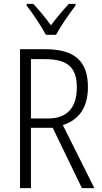

<svg xmlns="http://www.w3.org/2000/svg" viewBox="-20 -1060 523 987"><path d="M216 -881H268C292 -926 336 -989 368 -1031V-1040H334C299 -1002 272 -970 242 -930C214 -968 179 -1011 151 -1040H117V-1031C148 -992 191 -927 216 -881ZM212 -807H83V-93H139V-403H251L401 -93H465L303 -417C386 -444 432 -507 432 -612C432 -751 358 -807 212 -807ZM210 -756C325 -756 375 -716 375 -610C375 -502 320 -451 228 -451H139V-756Z"/></svg>

Font: Noto Sans Telugu UI Condensed Light
Style: Regular
Weight: 300
Width: 3
Designer: Jelle Bosma - Monotype Design Team
Foundry: Monotype Imaging Inc.
Version: Version 2.005